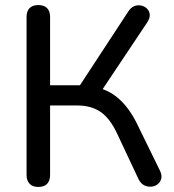

<svg xmlns="http://www.w3.org/2000/svg" viewBox="-20 -732 689 759"><path d="M131 7Q109 7 97 -5.5Q85 -18 85 -41V-665Q85 -688 97 -700Q109 -712 131 -712Q154 -712 166 -700Q178 -688 178 -665V-395H310L285 -378L488 -688Q498 -703 511.5 -708Q525 -713 538.5 -710Q552 -707 561.5 -697.5Q571 -688 572 -674.5Q573 -661 563 -645L374 -362L339 -391Q400 -383 444 -346.5Q488 -310 520 -246L612 -58Q621 -40 617.5 -26Q614 -12 603 -3.5Q592 5 577.5 6Q563 7 550 0.5Q537 -6 528 -23L442 -206Q414 -265 377 -290Q340 -315 286 -315H178V-41Q178 -18 166.5 -5.5Q155 7 131 7Z"/></svg>

Font: Nunito Medium
Style: Regular
Weight: 500
Designer: Vernon Adams
Foundry: Vernon Adams
Version: Version 3.601